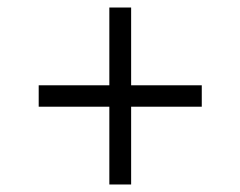

<svg xmlns="http://www.w3.org/2000/svg" viewBox="-20 -527 640 511"><path d="M517 -300V-243H83V-300ZM329 -36H271V-507H329Z"/></svg>

Font: TikTok Sans Light
Style: Regular
Weight: 300
Version: Version 4.000